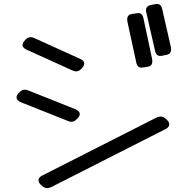

<svg xmlns="http://www.w3.org/2000/svg" viewBox="-20 -908 995 987"><path d="M858.6 -665Q859.5 -661 859.5 -654Q859.5 -631 836.7 -626L811.2 -621Q783.2 -616 777 -647L732.3 -843Q731.4 -846 731 -849Q730.5 -852 730.5 -855Q730.5 -877 754.2 -882L779.6 -887Q807.7 -892 813.9 -861ZM762.1 -604Q763 -600 763 -593Q763 -568 739.3 -565L713.9 -561Q686.7 -556 680.5 -587L634.9 -797Q634 -801 634 -808Q634 -833 657.7 -836L683.2 -840Q711.2 -845 717.4 -814ZM393 -605Q413 -596 413 -581Q413 -572 404 -561L398 -554Q386 -541 371 -541Q364 -541 352 -546L116 -653Q96 -662 96 -677Q96 -687 105 -697L111 -704Q123 -717 138 -717Q145 -717 157 -712ZM369 -346Q390 -337 390 -322Q390 -313 382 -303L376 -297Q364 -282 347 -282Q340 -282 332 -285L86 -383Q65 -392 65 -407Q65 -416 73 -426L79 -432Q91 -447 108 -447Q116 -447 123 -444ZM785 -304Q797 -309 805 -309Q820 -309 831 -298L839 -291Q850 -280 850 -269Q850 -254 832 -245L243 54Q231 59 223 59Q208 59 197 48L189 41Q178 30 178 19Q178 4 196 -5Z"/></svg>

Font: Yusei Magic
Style: Regular
Weight: 400
Designer: Tanukizamurai
Foundry: Yusei Magic Project
Version: Version 1.200